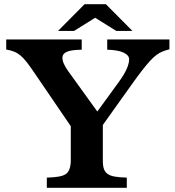

<svg xmlns="http://www.w3.org/2000/svg" viewBox="-20 -899 840 919"><path d="M486.8 -878.9 613.8 -751H536.6L435.5 -814L334.5 -751H257.8L384.8 -878.9ZM371.1 -710V-661.1Q320.8 -660.2 300.8 -651.4Q278.8 -642.1 278.8 -622.1Q278.8 -596.2 308.1 -556.2L445.8 -365.2L548.8 -506.8Q574.7 -542.5 586.4 -569.1Q598.1 -595.7 598.1 -615.2Q598.1 -634.8 570.8 -647.5Q544.4 -659.7 493.2 -661.1V-710H791V-663.1Q772 -658.2 757.1 -652.1Q742.2 -646 728 -635.3Q701.7 -615.7 660.6 -562.5Q639.6 -535.6 610.8 -495.1L472.2 -300.8V-144Q471.2 -115.7 475.3 -97.4Q479.5 -79.1 492.2 -68.8Q504.9 -58.1 527.8 -54Q550.8 -49.8 586.9 -48.8V0H204.1V-48.8Q240.7 -49.8 263.7 -54.2Q286.6 -58.6 298.8 -68.8Q320.8 -87.9 318.8 -144V-294.9L147 -546.9Q125 -579.6 108.9 -600.3Q92.8 -621.1 78.1 -633.3Q63.5 -645.5 47.4 -651.9Q31.2 -658.2 9.8 -662.1V-710Z"/></svg>

Font: BIZ UDPMincho
Style: Bold
Weight: 700
Designer: TypeBank Co., Ltd.
Foundry: Morisawa Inc.
Version: Version 1.06